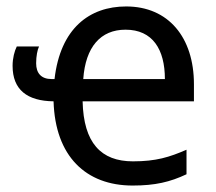

<svg xmlns="http://www.w3.org/2000/svg" viewBox="-20 -565 668 595"><path d="M371 -545C257 -545 167 -477 149 -320H140C108 -320 92 -338 92 -369C92 -391 96 -411 101 -421H32C25 -407 19 -385 19 -361C19 -287 64 -252 146 -251C151 -81 246 10 391 10C461 10 507 -1 558 -25V-101C505 -78 464 -65 392 -65C293 -65 239 -122 236 -251H581V-304C581 -449 502 -545 371 -545ZM369 -473C453 -473 491 -412 491 -320H238C245 -420 292 -473 369 -473Z"/></svg>

Font: Noto Sans Thai
Style: Regular
Weight: 400
Designer: Monotype Design Team
Foundry: Monotype Imaging Inc.
Version: Version 1.901